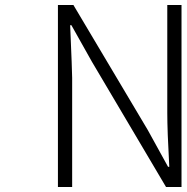

<svg xmlns="http://www.w3.org/2000/svg" viewBox="-20 -749 747 769"><path d="M212 0V-729H274L572 -228L653 -81H658Q650 -225 650 -297V-729H707V0H645L348 -502L266 -648H261Q269 -461 269 -437V0Z"/></svg>

Font: NotoSansHansLight
Style: Regular
Weight: 300
Designer: Ryoko NISHIZUKA  (kana & ideographs); Paul D. Hunt (Latin, Greek & Cyrillic); Wenlong ZHANG  (bopomofo); Sandoll Communi
Foundry: Adobe Systems Incorporated
Version: Version 1.00;December 8, 2021;FontCreator 13.0.0.2675 64-bit